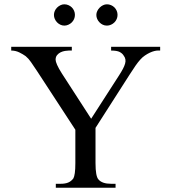

<svg xmlns="http://www.w3.org/2000/svg" viewBox="-20 -882 811 902"><path d="M720.2 -644.5Q714.4 -644.5 704.6 -642.1Q694.8 -639.6 683.8 -634.5Q672.9 -629.4 660.9 -621.3Q648.9 -613.3 638.7 -601.6Q628.4 -590.3 616.5 -573.2Q604.5 -556.2 589.4 -532.2L428.7 -281.2V-115.7Q428.7 -53.2 442.9 -38.6Q460 -18.6 502 -18.6H522.9V0H242.2V-18.6H265.1Q286.1 -18.6 300.3 -24.4Q314.5 -30.3 324.7 -43.9Q329.1 -51.8 331.5 -69.1Q334 -86.4 334 -115.7V-272.5L153.3 -549.3Q137.2 -573.2 125.7 -590.1Q114.3 -606.9 100.6 -618.2Q87.9 -627.4 70.3 -636Q52.7 -644.5 32.7 -644.5V-662.1H317.4V-644.5H302.7Q295.9 -644.5 285.4 -642.8Q274.9 -641.1 265.1 -636.5Q255.4 -631.8 248.3 -623.3Q241.2 -614.7 241.2 -601.6Q241.2 -593.3 248.3 -577.1Q255.4 -561 270.5 -537.1L408.2 -324.2L539.6 -528.3Q550.3 -544.9 557.4 -558.3Q564.5 -571.8 567.6 -582.8Q570.8 -593.8 569.1 -603.3Q567.4 -612.8 560.5 -621.6Q554.7 -631.3 542 -637.9Q529.3 -644.5 502 -644.5V-662.1H732.4V-644.5ZM332 -812Q332 -801.8 328.1 -792.7Q324.2 -783.7 317.4 -776.9Q310.5 -770 301.3 -765.9Q292 -761.7 282.2 -761.7Q272.5 -761.7 263.7 -765.9Q254.9 -770 248 -777.1Q241.2 -784.2 237.3 -793.2Q233.4 -802.2 233.4 -812Q233.4 -821.3 237.3 -830.3Q241.2 -839.4 248 -846.2Q254.9 -853 263.7 -857.4Q272.5 -861.8 282.2 -861.8Q292 -861.8 301.3 -857.9Q310.5 -854 317.4 -847.2Q324.2 -840.3 328.1 -831.3Q332 -822.3 332 -812ZM532.2 -812Q532.2 -801.8 528.3 -792.7Q524.4 -783.7 517.6 -776.9Q510.7 -770 501.5 -765.9Q492.2 -761.7 482.4 -761.7Q471.7 -761.7 462.9 -765.9Q454.1 -770 447.3 -777.1Q440.4 -784.2 436.5 -793.2Q432.6 -802.2 432.6 -812Q432.6 -821.3 437 -830.3Q441.4 -839.4 448.2 -846.2Q455.1 -853 463.9 -857.4Q472.7 -861.8 482.4 -861.8Q492.2 -861.8 501.5 -857.9Q510.7 -854 517.6 -847.2Q524.4 -840.3 528.3 -831.3Q532.2 -822.3 532.2 -812Z"/></svg>

Font: BabelStone Roman
Style: Regular
Weight: 400
Designer: Walt Agee, Victor Gaultney, Peter Martin, Debbi Hosken, Becca Hirsbrunner (SIL); Andrew West (BabelStone)
Foundry: BabelStone
Version: Version 16.000